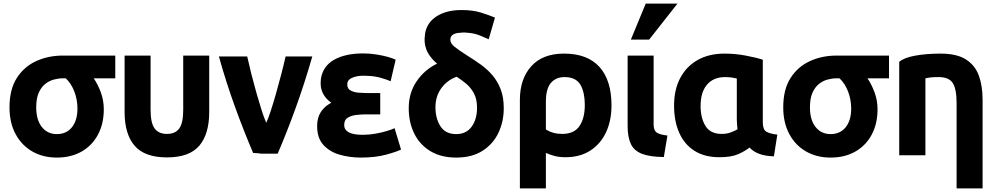

<svg xmlns="http://www.w3.org/2000/svg" viewBox="-20 -849 5555 1071"><path d="M559 -239Q559 -289 542.5 -333.5Q526 -378 503 -412H623V-539H331Q249 -539 181.5 -508Q114 -477 73.5 -413.5Q33 -350 33 -250Q33 -164 67 -101Q101 -38 160.5 -4Q220 30 297 30Q376 30 435 -3.5Q494 -37 526.5 -98Q559 -159 559 -239ZM412 -243Q412 -178 381.5 -139.5Q351 -101 297 -101Q245 -101 213.5 -140.5Q182 -180 182 -250Q182 -300 196 -331.5Q210 -363 232 -380.5Q254 -398 279.5 -405Q305 -412 328 -412H347Q377 -384 394.5 -339Q412 -294 412 -243Z M911 29Q1036 29 1091.5 -36Q1147 -101 1147 -224V-539H1002V-236Q1002 -163 980 -132.5Q958 -102 911 -102Q865 -102 842.5 -132.5Q820 -163 820 -236V-539H675V-224Q675 -101 731 -36Q787 29 911 29Z M1465 -164Q1452 -194 1438 -238.5Q1424 -283 1409.5 -334Q1395 -385 1382 -436.5Q1369 -488 1359 -534H1201Q1243 -384 1293 -247Q1343 -110 1392 4Q1400 5 1413.5 5.5Q1427 6 1434 8H1529Q1579 -108 1629 -246Q1679 -384 1722 -534H1573Q1563 -489 1548.5 -433Q1534 -377 1518.5 -323Q1503 -269 1489 -226.5Q1475 -184 1465 -164Z M2003 -97Q1900 -97 1900 -152Q1900 -181 1920.5 -193Q1941 -205 1969 -208Q1997 -211 2019 -211H2101V-330H2022Q2005 -330 1980 -332Q1955 -334 1936 -344Q1917 -354 1917 -378Q1917 -401 1938 -412Q1959 -423 1989 -426Q2007 -427 2027 -426Q2067 -425 2100 -416Q2133 -407 2159 -396L2187 -516Q2171 -524 2142 -532Q2113 -540 2077.5 -545.5Q2042 -551 2006 -551Q1906 -551 1843.5 -515.5Q1781 -480 1770 -409Q1767 -385 1770 -363Q1775 -335 1790.5 -313Q1806 -291 1828 -276Q1790 -256 1769.5 -224Q1749 -192 1749 -146Q1749 -79 1784 -40.5Q1819 -2 1875 14Q1931 30 1993 30Q2073 30 2132.5 14Q2192 -2 2217 -15L2181 -134Q2167 -127 2139 -118.5Q2111 -110 2075.5 -103.5Q2040 -97 2003 -97Z M2527 -421Q2554 -404 2580.5 -382Q2607 -360 2624 -327.5Q2641 -295 2641 -248Q2641 -184 2611 -142.5Q2581 -101 2525 -101Q2465 -101 2437 -144.5Q2409 -188 2409 -251Q2409 -311 2441 -356Q2473 -401 2527 -421ZM2418 -494Q2348 -460 2304 -395.5Q2260 -331 2260 -246Q2260 -166 2291 -103.5Q2322 -41 2381.5 -5.5Q2441 30 2525 30Q2613 30 2672 -8Q2731 -46 2760.5 -108.5Q2790 -171 2790 -245Q2790 -306 2773 -350.5Q2756 -395 2727.5 -428.5Q2699 -462 2663 -488Q2627 -514 2588 -538Q2539 -569 2515.5 -588Q2492 -607 2492 -628Q2492 -658 2533 -665Q2547 -667 2561.5 -667.5Q2576 -668 2592 -666Q2628 -663 2657 -651Q2686 -639 2706 -630L2741 -751Q2707 -765 2662 -779Q2617 -793 2555 -793Q2470 -793 2415.5 -758Q2361 -723 2351 -661Q2349 -647 2348.5 -633Q2348 -619 2350 -605Q2355 -572 2372.5 -545Q2390 -518 2418 -494Z M3134 28Q3216 28 3273.5 -9.5Q3331 -47 3361 -112Q3391 -177 3391 -261Q3391 -401 3324 -475.5Q3257 -550 3126 -550Q3007 -550 2943.5 -479.5Q2880 -409 2880 -292V202H3025V4Q3042 12 3069.5 20Q3097 28 3134 28ZM3025 -282Q3025 -354 3053 -386.5Q3081 -419 3129 -419Q3191 -419 3216.5 -378Q3242 -337 3242 -261Q3242 -190 3212.5 -146Q3183 -102 3116 -102Q3064 -102 3025 -127Z M3703 -93Q3659 -98 3642.5 -110Q3626 -122 3626 -155V-539H3481V-173V-145Q3481 -84 3499 -46Q3517 -8 3561 9Q3605 26 3683 27ZM3601 -628 3759 -829H3582L3499 -628Z M4161 -26Q4204 21 4297 23L4316 -98Q4273 -103 4254 -115Q4235 -127 4235 -167V-516Q4198 -528 4139.5 -539Q4081 -550 4022 -550Q3935 -550 3872 -514.5Q3809 -479 3774.5 -414Q3740 -349 3740 -260Q3740 -174 3768.5 -109Q3797 -44 3853.5 -8Q3910 28 3993 28Q4059 28 4097.5 11Q4136 -6 4161 -26ZM4090 -181Q4090 -167 4091.5 -153.5Q4093 -140 4094 -128Q4081 -120 4058 -111Q4035 -102 4005 -102Q3943 -102 3915.5 -146Q3888 -190 3888 -258Q3888 -335 3924 -377Q3960 -419 4025 -419Q4046 -419 4065 -416Q4084 -413 4090 -411Z M4875 -239Q4875 -289 4858.5 -333.5Q4842 -378 4819 -412H4939V-539H4647Q4565 -539 4497.5 -508Q4430 -477 4389.5 -413.5Q4349 -350 4349 -250Q4349 -164 4383 -101Q4417 -38 4476.5 -4Q4536 30 4613 30Q4692 30 4751 -3.5Q4810 -37 4842.5 -98Q4875 -159 4875 -239ZM4728 -243Q4728 -178 4697.5 -139.5Q4667 -101 4613 -101Q4561 -101 4529.5 -140.5Q4498 -180 4498 -250Q4498 -300 4512 -331.5Q4526 -363 4548 -380.5Q4570 -398 4595.5 -405Q4621 -412 4644 -412H4663Q4693 -384 4710.5 -339Q4728 -294 4728 -243Z M4996 17H5142V-412Q5154 -415 5170.5 -417Q5187 -419 5216 -419Q5273 -419 5294.5 -386Q5316 -353 5316 -274V202H5461V-293Q5461 -370 5440 -427.5Q5419 -485 5368 -517.5Q5317 -550 5226 -550Q5147 -550 5084.5 -538.5Q5022 -527 4996 -504Z"/></svg>

Font: Repo Bold
Style: Bold
Weight: 700
Designer: Stefan Peev
Foundry: Context Ltd
Version: Version 1.502